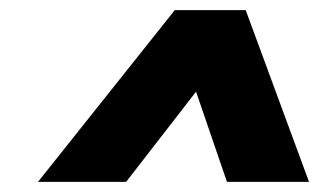

<svg xmlns="http://www.w3.org/2000/svg" viewBox="-20 -739 630 379"><path d="M325 -719H465L590 -380H428L367 -558L229 -380H55Z"/></svg>

Font: Prompt Bold
Style: Bold Italic
Weight: 700
Italic angle: -12°
Designer: Katatrad Team
Foundry: CadsonDemak
Version: Version 1.000